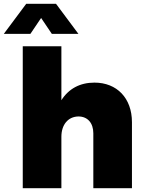

<svg xmlns="http://www.w3.org/2000/svg" viewBox="-53 -984 756 1004"><path d="M162 -890 218 -807H357L240 -964H84L-33 -807H106ZM441 -552C365 -552 306 -520 268 -460V-742H66V0H268V-269C268 -331 302 -374 357 -375C405 -375 435 -341 435 -287V0H637V-345C637 -471 558 -552 441 -552Z"/></svg>

Font: Montserrat ExtraBold
Style: Regular
Weight: 800
Designer: Julieta Ulanovsky
Foundry: Julieta Ulanovsky
Version: Version 4.000